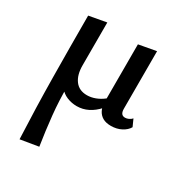

<svg xmlns="http://www.w3.org/2000/svg" viewBox="-170 -544 886 949"><g transform="rotate(30 273.0 -69.5)"><path d="M80 289Q72 114 70 -60.5Q68 -235 68 -410L167 -428V-183Q167 -129 190.5 -97.5Q214 -66 259 -66Q282 -66 306 -75Q330 -84 351.5 -101Q373 -118 386 -145L410 -124Q389 -83 362.5 -53.5Q336 -24 306 -9Q276 6 242 6Q213 6 186 -5Q159 -16 142 -39L154 -58Q153 23 161.5 106Q170 189 183 272ZM437 6Q409 6 390.5 -4.5Q372 -15 362 -35Q352 -55 352 -84V-410L451 -428V-100Q451 -82 457.5 -73Q464 -64 478 -64Q488 -64 498.5 -69Q509 -74 516 -82L534 -42Q522 -21 496 -7.5Q470 6 437 6Z"/></g></svg>

Font: Ysabeau SC SemiBold
Style: Regular
Weight: 600
Designer: Christian Thalmann (Catharsis Fonts)
Version: Version 2.001;gftools[0.9.30]; featfreeze: smcp